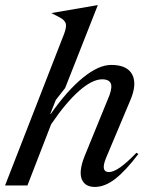

<svg xmlns="http://www.w3.org/2000/svg" viewBox="-25 -737 590 763"><path d="M397 -110.8Q373 -53.2 408.2 -53.2Q443.8 -53.2 517.1 -129.9L524.9 -125Q474.1 -58.1 432.9 -26.1Q391.6 5.9 352.1 5.9Q312.5 5.9 300 -24.7Q287.6 -55.2 310.1 -113.8L410.2 -358.9Q422.4 -393.6 414.1 -407.7Q405.8 -421.9 381.8 -421.9Q341.8 -421.9 289.6 -376Q237.3 -330.1 178.2 -243.2L84 0H-4.9L230 -603Q240.2 -630.4 236.3 -643.8Q232.4 -657.2 211.9 -668L179.2 -685.1L363.8 -716.8L233.9 -387.2L196.8 -339.8L174.8 -284.2H176.8Q241.7 -377 304.2 -428Q366.7 -479 417 -479Q480.5 -479 500.5 -440.7Q520.5 -402.3 492.2 -336.9Z"/></svg>

Font: Redaction
Style: Italic
Weight: 400
Designer: Jeremy Mickel / Forest Young
Foundry: MCKL
Version: Version 2.001;hotconv 1.0.113;makeotfexe 2.5.65598 DEVELOPME